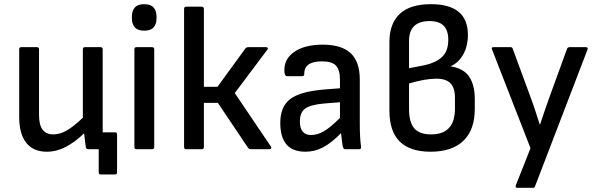

<svg xmlns="http://www.w3.org/2000/svg" viewBox="-20 -715 2857 920"><path d="M204 12Q140 12 106 -30.5Q72 -73 72 -154V-479Q72 -489 82 -489H156Q167 -489 167 -479V-163Q167 -71 235 -71Q267 -71 299.5 -89.5Q332 -108 377 -151V-479Q377 -489 387 -489H461Q472 -489 472 -479V-123Q472 -113 472 -102Q472 -91 472 -81H531Q541 -81 541 -70V110Q541 121 531 121H463Q453 121 453 110V0H404Q393 0 391 -10Q389 -26 387 -42.5Q385 -59 383 -76Q339 -34 295 -11Q251 12 204 12Z M634 0Q624 0 624 -11V-479Q624 -489 634 -489H708Q719 -489 719 -479V-11Q719 0 708 0ZM671 -568Q640 -568 626 -584Q612 -600 612 -626V-637Q612 -663 626 -679Q640 -695 671 -695Q702 -695 716 -679Q730 -663 730 -637V-626Q730 -600 716 -584Q702 -568 671 -568Z M1278 -13Q1281 -8 1279 -4Q1277 0 1270 0H1182Q1173 0 1169 -6L1024 -222H957V-11Q957 0 946 0H872Q862 0 862 -11V-672Q862 -683 872 -683H946Q957 -683 957 -672V-299H1022L1156 -483Q1161 -489 1170 -489H1255Q1261 -489 1263 -485Q1265 -481 1261 -477L1105 -269Z M1443 12Q1323 12 1323 -126Q1323 -203 1369.5 -239.5Q1416 -276 1531 -286L1609 -292V-333Q1609 -381 1589.5 -401Q1570 -421 1523 -421Q1437 -421 1438 -361Q1438 -350 1428 -350H1355Q1345 -350 1343 -369Q1338 -429 1388 -465Q1438 -501 1526 -501Q1617 -501 1660.5 -460Q1704 -419 1704 -334V-122Q1704 -87 1705.5 -60Q1707 -33 1710 -12Q1712 0 1700 0H1635Q1628 0 1626 -4Q1624 -8 1622 -14Q1621 -21 1618.5 -39.5Q1616 -58 1614 -77Q1569 -31 1529 -9.5Q1489 12 1443 12ZM1417 -133Q1417 -68 1471 -68Q1500 -68 1531 -85.5Q1562 -103 1609 -150V-225L1532 -219Q1467 -213 1442 -194.5Q1417 -176 1417 -133Z M2043 12Q1846 12 1846 -184V-514Q1846 -602 1895.5 -648.5Q1945 -695 2045 -695Q2222 -695 2222 -548Q2222 -494 2199.5 -454Q2177 -414 2140 -398V-397Q2202 -387 2228.5 -347Q2255 -307 2255 -241V-193Q2255 -93 2200.5 -40.5Q2146 12 2043 12ZM1940 -388 2016 -403Q2067 -414 2097.5 -441.5Q2128 -469 2128 -525Q2128 -614 2039 -614Q1940 -614 1940 -519ZM2046 -71Q2160 -71 2160 -195V-246Q2160 -294 2138.5 -316Q2117 -338 2071 -338Q2017 -338 1940 -315V-192Q1940 -129 1965 -100Q1990 -71 2046 -71Z M2459 185Q2447 185 2452 172L2522 -5L2338 -477Q2332 -489 2345 -489H2426Q2435 -489 2437 -481L2522 -250Q2534 -218 2545 -184.5Q2556 -151 2566 -119H2568Q2578 -151 2590 -184.5Q2602 -218 2613 -250L2697 -481Q2700 -489 2710 -489H2787Q2800 -489 2795 -477L2544 177Q2542 185 2533 185Z"/></svg>

Font: Sofia Sans Medium
Style: Regular
Weight: 500
Designer: Botio Nikoltchev, Ani Petrova
Foundry: lettersoup
Version: Version 4.101; ttfautohint (v1.8.4.7-5d5b)